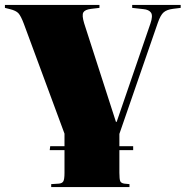

<svg xmlns="http://www.w3.org/2000/svg" viewBox="-30 -543 754 780"><path d="M178 217V205L209 203Q222 202 227 194Q232 186 232 160V67H172L174 51H232V0L67 -446Q55 -478 45 -489Q35 -500 10 -506L-10 -511V-523H374V-511L340 -507Q315 -504 308.5 -492.5Q302 -481 312 -448L441 -48H444L581 -447Q592 -479 583.5 -491.5Q575 -504 552 -506L507 -511V-523H704V-511L672 -507Q648 -504 635 -493Q622 -482 611 -450L455 1V51H511V67H455V159Q455 185 458.5 193Q462 201 475 203L496 205V217Z"/></svg>

Font: Literata 72pt Black
Style: Regular
Weight: 900
Designer: Latin by Veronika Burian and Jose Scaglione. Greek by Irene Vlachou. Cyrillic by Vera Evstafieva.
Foundry: TypeTogether
Version: Version 3.002